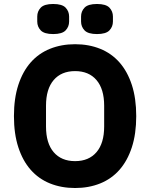

<svg xmlns="http://www.w3.org/2000/svg" viewBox="-20 -932 754 964"><path d="M50 0ZM357 12Q288 12 231 -11Q174 -34 134 -79.5Q94 -125 72 -192.5Q50 -260 50 -349Q50 -438 72 -505.5Q94 -573 134 -618.5Q174 -664 231 -687Q288 -710 357 -710Q426 -710 483 -687Q540 -664 580 -618.5Q620 -573 642 -505.5Q664 -438 664 -349Q664 -260 642 -192.5Q620 -125 580 -79.5Q540 -34 483 -11Q426 12 357 12ZM357 -123Q426 -123 464.5 -168Q503 -213 503 -297V-401Q503 -485 464.5 -530Q426 -575 357 -575Q288 -575 249.5 -530Q211 -485 211 -401V-297Q211 -213 249.5 -168Q288 -123 357 -123ZM247 -761Q202 -761 184.5 -779.5Q167 -798 167 -824V-849Q167 -875 184.5 -893.5Q202 -912 247 -912Q292 -912 309.5 -893.5Q327 -875 327 -849V-824Q327 -798 309.5 -779.5Q292 -761 247 -761ZM467 -761Q422 -761 404.5 -779.5Q387 -798 387 -824V-849Q387 -875 404.5 -893.5Q422 -912 467 -912Q512 -912 529.5 -893.5Q547 -875 547 -849V-824Q547 -798 529.5 -779.5Q512 -761 467 -761Z"/></svg>

Font: Aneliza ExtraBold
Style: Regular
Weight: 800
Designer: Mike Abbink, Paul van der Laan, Pieter van Rosmalen
Foundry: Bold Monday
Version: Version 3.001;September 8, 2019;FontCreator 11.5.0.2425 64-b